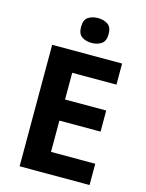

<svg xmlns="http://www.w3.org/2000/svg" viewBox="-135 -1009 830 1090"><g transform="rotate(15 280.0 -464.0)"><path d="M501 0H90V-714H501V-590H241V-433H483V-309H241V-125H501ZM303 -928Q336 -928 360 -912.5Q384 -897 384 -855Q384 -814 360 -798Q336 -782 303 -782Q269 -782 245.5 -798Q222 -814 222 -855Q222 -897 245.5 -912.5Q269 -928 303 -928Z"/></g></svg>

Font: Noto Sans
Style: Bold
Weight: 700
Designer: Monotype Design Team
Foundry: Monotype Imaging Inc.
Version: Version 2.000;GOOG;noto-source:20170915:90ef993387c0; ttfaut